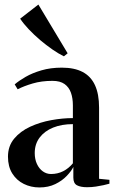

<svg xmlns="http://www.w3.org/2000/svg" viewBox="-20 -814 510 843"><path d="M153 9Q116 9 84.5 -6.5Q53 -22 34 -52.2Q15 -82.5 15 -126Q15 -172.5 42 -205Q69 -237.5 112.2 -257.5Q155.5 -277.5 205.2 -286.5Q255 -295.5 300 -295.5V-351.5Q300 -382.5 291.5 -406.8Q283 -431 263.5 -445Q244 -459 210.5 -459Q162.5 -459 123.5 -447.5Q84.5 -436 57.5 -422L44.5 -443.5Q63 -459.5 92.5 -476.5Q122 -493.5 162 -505.2Q202 -517 251.5 -517Q306.5 -517 342.8 -498Q379 -479 397 -440Q415 -401 415 -341.5V-29L460.5 -24.5V-7.5Q450 -4.5 434.5 -1Q419 2.5 400.8 5.2Q382.5 8 362 8Q334 8 318 -0.5Q302 -9 302 -34.5V-81Q293.5 -63 273.2 -41.8Q253 -20.5 222.8 -5.8Q192.5 9 153 9ZM204 -50Q233 -50 257.2 -62.2Q281.5 -74.5 300 -97V-269Q251 -269 213.2 -253.8Q175.5 -238.5 154 -210Q132.5 -181.5 132.5 -142Q132.5 -115 142.2 -94Q152 -73 168.2 -61.5Q184.5 -50 204 -50ZM260 -567Q236.5 -578.5 209.8 -597Q183 -615.5 156.2 -638.2Q129.5 -661 106.5 -685.2Q83.5 -709.5 68.5 -732L148.5 -794L277 -580L261 -567Z"/></svg>

Font: Merriweather 144pt SemiBold
Style: Regular
Weight: 600
Version: Version 2.100